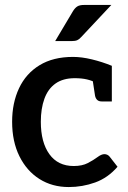

<svg xmlns="http://www.w3.org/2000/svg" viewBox="-20 -749 517 776"><path d="M258 7Q191 7 139.5 -25.5Q88 -58 58.5 -117.5Q29 -177 29 -257Q29 -333 57 -392.5Q85 -452 140 -485.5Q195 -519 275 -519Q310 -519 351.5 -509Q393 -499 432 -483V-417L373 -412Q353 -423 331.5 -428Q310 -433 282 -433Q235 -433 204.5 -411.5Q174 -390 159.5 -350Q145 -310 145 -257Q145 -174 179.5 -126Q214 -78 278 -78Q312 -78 335 -90Q358 -102 374 -114Q390 -126 402 -126Q408 -126 413.5 -123.5Q419 -121 423 -116L455 -75Q416 -30 364.5 -11.5Q313 7 258 7ZM353 -435 432 -417V-339H391Q379 -339 372.5 -345.5Q366 -352 364 -363ZM203 -583 275 -704Q283 -717 292.5 -723Q302 -729 320 -729H430L308 -599Q300 -590 292 -586.5Q284 -583 270 -583Z"/></svg>

Font: Aleo SemiBold
Style: Regular
Weight: 600
Designer: Alessio Laiso
Foundry: Alessio Laiso
Version: Version 2.001;gftools[0.9.29]